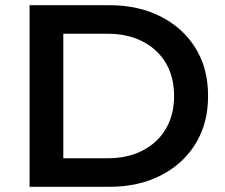

<svg xmlns="http://www.w3.org/2000/svg" viewBox="-20 -720 866 740"><path d="M94 0V-700H400Q514 -700 600 -656Q686 -612 734 -534Q782 -456 782 -350Q782 -245 734 -166.5Q686 -88 600 -44Q514 0 400 0ZM224 -110H394Q472 -110 530 -140Q588 -170 619.5 -224Q651 -278 651 -350Q651 -423 619.5 -476.5Q588 -530 530 -560Q472 -590 394 -590H224Z"/></svg>

Font: Montserrat Thin SemiBold
Style: Regular
Weight: 600
Version: Version 9.000